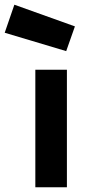

<svg xmlns="http://www.w3.org/2000/svg" viewBox="-83 -795 371 815"><path d="M67 0V-499H201V0ZM-22 -775 235 -683 198 -578 -63 -656Z"/></svg>

Font: TypoPRO Titillium Maps
Style: 999 wt
Weight: 900
Designer: Campivisivi
Foundry: Accademia di Belle Arti di Urbino and students of MA course of Visual design
Version: Version 001.001